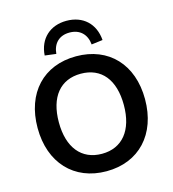

<svg xmlns="http://www.w3.org/2000/svg" viewBox="-132 -1029 1033 1147"><g transform="rotate(-15 385.0 -456.0)"><path d="M385.3 9.8C586.3 9.8 717.6 -130.4 717.6 -347.1C717.6 -562.7 586.3 -701 385.3 -701C183.3 -701 52.9 -562.7 52.9 -346.1C52.9 -130.4 184.3 9.8 385.3 9.8ZM385.3 -98C258.8 -98 184.3 -190.2 184.3 -346.1C184.3 -502.9 258.8 -593.1 385.3 -593.1C512.7 -593.1 586.3 -502.9 586.3 -346.1C586.3 -190.2 511.8 -98 385.3 -98ZM205.9 -753.9 275.5 -745.1C281.4 -809.8 320.6 -848 384.3 -848C447.1 -848 488.2 -809.8 494.1 -745.1L563.7 -753.9C555.9 -856.9 486.3 -920.6 384.3 -920.6C283.3 -920.6 212.7 -856.9 205.9 -753.9Z"/></g></svg>

Font: LL Pando Sans
Style: Bold
Weight: 700
Designer: Joshua Smith
Foundry: Joshua Smith
Version: Version 1.000;Glyphs 3.2.1 (3258)